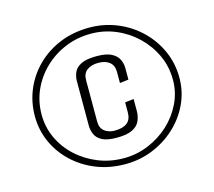

<svg xmlns="http://www.w3.org/2000/svg" viewBox="-93 -740 953 856"><g transform="rotate(-15 383.5 -312.0)"><path d="M386 3Q313 3 252 -21.5Q191 -46 145.5 -89Q100 -132 75 -188Q50 -244 50 -307Q50 -374 75 -432Q100 -490 145.5 -534Q191 -578 252 -602.5Q313 -627 386 -627Q453 -627 513 -602.5Q573 -578 619 -534Q665 -490 691 -432Q717 -374 717 -307Q717 -244 691 -188Q665 -132 619 -89Q573 -46 513 -21.5Q453 3 386 3ZM386 -24.4Q445.2 -24.4 499.3 -46.7Q553.5 -69.1 595.7 -108Q637.8 -146.9 662.3 -197.9Q686.8 -248.8 686.8 -306.1Q686.8 -367.1 662.3 -419.9Q637.8 -472.7 595.7 -513.1Q553.5 -553.5 499.3 -576.2Q445.2 -598.8 386 -598.8Q323 -598.8 267.8 -576.2Q212.5 -553.5 170.3 -513.1Q128.2 -472.7 104.5 -419.9Q80.9 -367.1 80.9 -306.1Q80.9 -248.8 104.5 -197.9Q128.2 -146.9 170.3 -108Q212.5 -69.1 267.8 -46.7Q323 -24.4 386 -24.4ZM378.4 -120.8Q333.7 -120.8 310.7 -133.3Q287.8 -145.8 279.6 -165.6Q271.4 -185.4 271.4 -204.9V-411.3Q271.4 -431.8 280 -451.2Q288.5 -470.5 312.7 -483Q336.8 -495.5 384.5 -495.5Q429.2 -495.5 452.9 -483.1Q476.6 -470.7 485.9 -451.5Q495.2 -432.3 495.2 -411.8V-357.7L454.8 -352.8V-404.4Q454.8 -434.2 435.8 -449.5Q416.8 -464.7 384.3 -464.7Q351.8 -464.7 332 -449.8Q312.2 -435 312.2 -404.4V-212.8Q312.2 -182.7 331.3 -168.2Q350.3 -153.7 378.2 -153.7Q415.2 -153.7 435 -169Q454.8 -184.2 454.8 -217.4V-263.5L495.2 -268.2V-213.7Q495.2 -189.3 485.9 -167.8Q476.6 -146.3 451.3 -133.5Q426.1 -120.8 378.4 -120.8Z"/></g></svg>

Font: Smooch Sans Thin
Style: Regular
Weight: 100
Designer: Robert E. Leuschke
Foundry: Robert E. Leuschke
Version: Version 1.010